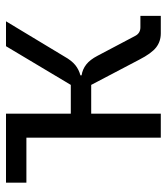

<svg xmlns="http://www.w3.org/2000/svg" viewBox="22 -578 556 640"><g transform="rotate(-90 300.0 -258.0)"><path d="M161 -448H11V-516H241V-300H337L466 -516H549L432 -322Q418 -297 403 -285Q388 -273 369 -268V-264Q389 -261 405 -248.5Q421 -236 434 -211L500 -86Q509 -68 529 -68H567V0H509Q482 0 462 -15.5Q442 -31 421 -72L337 -232H241V0H161Z"/></g></svg>

Font: iA Writer Mono V
Style: Regular
Weight: 400
Designer: Mike Abbink, Paul van der Laan, Pieter van Rosmalen
Foundry: Bold Monday
Version: Version 2.000